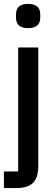

<svg xmlns="http://www.w3.org/2000/svg" viewBox="-22 -763 287 983"><path d="M71 -520H174V87Q174 145 147.5 172.5Q121 200 60 200H-2V115H71ZM122 -619Q60 -619 60 -672V-690Q60 -743 122 -743Q184 -743 184 -690V-672Q184 -619 122 -619Z"/></svg>

Font: IBM Plex Sans Condensed Medium
Style: Regular
Weight: 500
Width: 3
Designer: Mike Abbink, Paul van der Laan, Pieter van Rosmalen
Foundry: Bold Monday
Version: Version 1.3